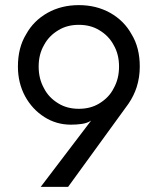

<svg xmlns="http://www.w3.org/2000/svg" viewBox="-20 -730 616 750"><path d="M424 -554Q405 -590 368 -612Q334 -633 288 -633Q242 -633 208 -612Q171 -590 152 -554Q131 -518 131 -470Q131 -422 152 -385Q170 -349 208 -326Q242 -305 288 -305Q334 -305 368 -326Q406 -349 424 -385Q445 -422 445 -470Q445 -518 424 -554ZM246 0H139L336 -259Q321 -249 300 -246Q280 -243 257 -243Q200 -243 153 -273Q106 -303 78 -354Q50 -406 50 -470Q50 -544 82 -596Q111 -649 166 -680Q220 -710 288 -710Q356 -710 410 -680Q465 -649 494 -596Q526 -544 526 -470Q526 -428 514 -390Q503 -356 482 -325Z"/></svg>

Font: jost-mod-400
Style: Regular
Weight: 400
Version: Version 3.200; ttfautohint (v0.97) -l 8 -r 50 -G 200 -x 14 -